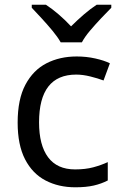

<svg xmlns="http://www.w3.org/2000/svg" viewBox="-20 -786 520 816"><path d="M300 10Q229 10 173.5 -19Q118 -48 86.5 -109Q55 -170 55 -265Q55 -364 88 -426Q121 -488 177.5 -517Q234 -546 306 -546Q347 -546 385 -537.5Q423 -529 447 -517L420 -444Q396 -453 364 -461Q332 -469 304 -469Q146 -469 146 -266Q146 -169 184.5 -117.5Q223 -66 299 -66Q343 -66 376.5 -75Q410 -84 438 -97V-19Q411 -5 378.5 2.5Q346 10 300 10ZM238 -606Q225 -629 203 -655.5Q181 -682 157 -708Q133 -734 115 -753V-766H175Q201 -749 229 -725Q257 -701 282 -674Q309 -701 337 -725Q365 -749 391 -766H453V-753Q434 -734 409.5 -708Q385 -682 362.5 -655.5Q340 -629 328 -606Z"/></svg>

Font: Noto Sans Masaram Gondi
Style: Regular
Weight: 400
Designer: Ek Type & Mukund Gokhale
Foundry: Ek Type
Version: Version 1.004; ttfautohint (v1.8.4.7-5d5b)